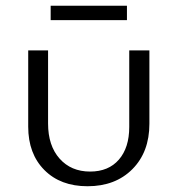

<svg xmlns="http://www.w3.org/2000/svg" viewBox="-20 -641 616 667"><path d="M156 -571V-621H421V-571ZM284 6Q190 6 134 -50.5Q78 -107 78 -201V-466H147V-212Q147 -135 187 -90Q227 -45 293 -45Q357 -45 393 -86.5Q429 -128 429 -200V-466H499V-211Q499 -113 440 -53.5Q381 6 284 6Z"/></svg>

Font: EauTestSC
Style: Regular
Weight: 400
Designer: Christian Thalmann (Catharsis Fonts)
Version: Version 0.001;PS 000.001;hotconv 1.0.88;makeotf.lib2.5.64775